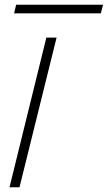

<svg xmlns="http://www.w3.org/2000/svg" viewBox="-20 -787 453 807"><path d="M217.8 -628.9 62 0H20L174.8 -628.9ZM413.1 -767.1 403.8 -731H39.1L47.9 -767.1Z"/></svg>

Font: Sinkin Sans 200 X Light Italic
Style: Regular
Weight: 200
Italic angle: -112°
Designer: Keith Bates
Foundry: K-Type
Version: Sinkin Sans (version 1.0)  by Keith Bates   •   © 2014   www